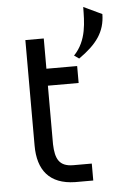

<svg xmlns="http://www.w3.org/2000/svg" viewBox="-52 -753 502 790"><g transform="rotate(-5 199.0 -357.5)"><path d="M398 -679 322 -715C321 -655 323 -577 267 -519L287 -505C361 -557 397 -605 398 -679ZM73 -600V-164C73 -63 120 -2 226 0H301V-70H225C166 -70 151 -103 149 -163V-405H276V-475H149V-600Z"/></g></svg>

Font: Mint Spirit
Style: Regular
Weight: 400
Designer: HARENDAL Hirwen
Foundry: Arkandis Digital Foundry.
Version: Version 1.004;FFEdit